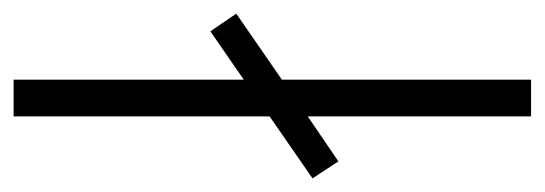

<svg xmlns="http://www.w3.org/2000/svg" viewBox="-292 -521 800 282"><g transform="rotate(-90 108.0 -380.0)"><path d="M78 0V-328L12 -283L-13 -321L78 -384V-760H132V-422L203 -471L229 -433L132 -366V0Z"/></g></svg>

Font: Noto Sans Condensed Light
Style: Regular
Weight: 300
Width: 3
Designer: Monotype Design Team
Foundry: Monotype Imaging Inc.
Version: Version 2.013; ttfautohint (v1.8.4.7-5d5b)